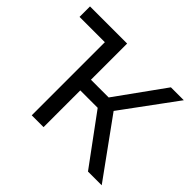

<svg xmlns="http://www.w3.org/2000/svg" viewBox="-155 -919 1137 1137"><g transform="rotate(45 414.0 -350.0)"><path d="M442.3 -345 524.6 -395.9 811.1 0H696.1ZM225.1 -612.4H13.1V-700H324V0H225.1ZM293.7 -396.9H520.9V-307.6H293.7ZM440.6 -352.7 690.6 -700H798.7L533.1 -338.7Z"/></g></svg>

Font: iiserrat Thin
Style: Regular
Weight: 100
Designer: Akira Ohta
Foundry: Akira Ohta
Version: Version 1.200;Glyphs 3.3.1 (3343)